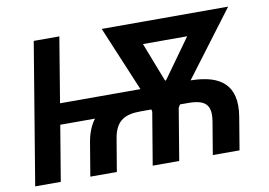

<svg xmlns="http://www.w3.org/2000/svg" viewBox="-77 -850 1365 973"><g transform="rotate(-10 605.5 -363.5)"><path d="M29.5 0H161.2L208.8 -285.5H387.4C364.7 -255.3 349.1 -217 341.3 -168.3L313.2 0H449.6L478 -168.3C493.3 -259.6 543.3 -281.6 622.9 -281.6H676.8L679.3 -269.5L634.2 0H770.6L815 -266L824.2 -281.6H865.4C952.4 -281.6 985.8 -253.9 971.6 -168.3L943.5 0H1081L1109 -168.3C1135.7 -328.5 1051.1 -388.5 906.6 -392L898.4 -392.4L1150.6 -727.3H500L640.3 -392.8H226.6L282 -727.3H150.2ZM692.5 -615.4H920.1L778.1 -417.3L771.3 -412.3Z"/></g></svg>

Font: Margiela Sans Semi Bold
Style: Italic
Weight: 600
Italic angle: -9.39999°
Designer: Stefan Endress, Andreas Faust
Version: Version 1.100;FEAKit 1.0